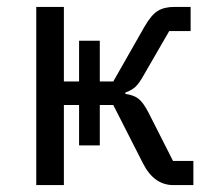

<svg xmlns="http://www.w3.org/2000/svg" viewBox="-20 -536 620 556"><path d="M85 0V-516H165V-300H209V-418H269V-300H308L398 -458Q418 -493 437 -504.5Q456 -516 485 -516H532V-446H470L396 -318Q382 -293 371 -283.5Q360 -274 343 -268V-264Q367 -261 381 -250Q395 -239 410 -210L481 -70H540V0H482Q426 0 394 -63L308 -232H269V-115H209V-232H165V0Z"/></svg>

Font: Aneliza
Style: Regular
Weight: 400
Designer: Mike Abbink, Paul van der Laan, Pieter van Rosmalen
Foundry: Bold Monday
Version: Version 3.0